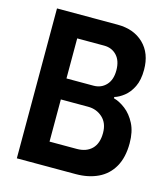

<svg xmlns="http://www.w3.org/2000/svg" viewBox="-106 -783 758 866"><g transform="rotate(15 273.0 -350.0)"><path d="M53 0H328Q387 0 432 -21.5Q477 -43 502 -87Q527 -131 527 -197Q527 -251 508 -288Q489 -325 461 -346.5Q433 -368 406 -375V-381Q427 -387 450 -405Q473 -423 488.5 -454.5Q504 -486 504 -534Q504 -611 458 -655.5Q412 -700 336 -700H53ZM176 -111V-308H303Q343 -308 371 -282.5Q399 -257 399 -211Q399 -162 373.5 -136.5Q348 -111 303 -111ZM176 -406V-593H302Q338 -593 361 -568.5Q384 -544 384 -499Q384 -455 361 -430.5Q338 -406 302 -406Z"/></g></svg>

Font: Phudu Light Medium
Style: Regular
Weight: 500
Version: Version 1.005;gftools[0.9.23]